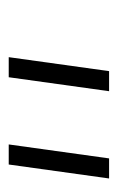

<svg xmlns="http://www.w3.org/2000/svg" viewBox="65 -805 270 440"><g transform="rotate(90 200.0 -585.0)"><path d="M343 -700H389L357 -470H311ZM143 -700H189L157 -470H111Z"/></g></svg>

Font: Retni Sans Light
Style: Italic
Weight: 300
Italic angle: -8°
Designer: Vitaly Kuzmin
Foundry: ParaType Ltd.
Version: Version 1.00;June 10, 2019;FontCreator 11.5.0.2425 64-bit; t